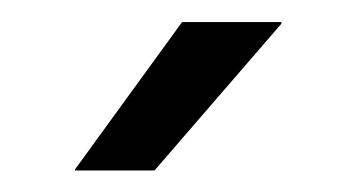

<svg xmlns="http://www.w3.org/2000/svg" viewBox="-20 -703 324 174"><path d="M145 -683H235V-681.5L120 -548.5H48V-549.5Z"/></svg>

Font: Anek Odia
Style: Regular
Weight: 400
Designer: Yesha Goshar & Mahesh Sahu (Odia), Yesha Goshar (Latin)
Foundry: Ek Type
Version: Version 1.003